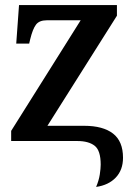

<svg xmlns="http://www.w3.org/2000/svg" viewBox="-20 -556 526 757"><path d="M359 181Q370 155 373.5 131.5Q377 108 377 93Q377 37 353 18.5Q329 0 285 0H24V-40L298 -476H164Q135 -476 122 -459Q109 -442 99 -401L95 -384H44L55 -536H441V-494L167 -60H312Q386 -60 425.5 -29.5Q465 1 465 66Q465 114 436.5 144Q408 174 359 181Z"/></svg>

Font: Noto Serif SemiCondensed SemiBold
Style: Regular
Weight: 600
Width: 4
Designer: Monotype Design Team
Foundry: Monotype Imaging Inc.
Version: Version 2.013; ttfautohint (v1.8.4.7-5d5b)